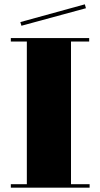

<svg xmlns="http://www.w3.org/2000/svg" viewBox="-20 -876 464 887"><path d="M394 -25V-9H30V-25H104V-684H30V-700H392V-684H308V-25ZM372 -856 377 -838 79 -757 74 -774Z"/></svg>

Font: Elsie Swash Caps Black
Style: Regular
Weight: 900
Designer: Alejandro Inler
Foundry: Alejandro Inler
Version: 1.003